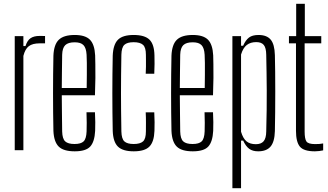

<svg xmlns="http://www.w3.org/2000/svg" viewBox="-20 -790 1726 1010"><path d="M57.5 0V-600H103V-547.5H114Q123.5 -577.5 141 -589.2Q158.5 -601 188.5 -601Q196 -601 203.5 -600.8Q211 -600.5 217 -600.5V-562H189Q151 -562 131.5 -547Q112 -532 103 -496V0Z M373 6Q314 6 288.8 -19Q263.5 -44 261 -101.5Q260 -148 259.5 -197.8Q259 -247.5 259 -299Q259 -350.5 259.5 -400.5Q260 -450.5 261 -497.5Q263.5 -556 289.5 -581Q315.5 -606 373 -606Q428.5 -606 453 -581.2Q477.5 -556.5 480.5 -499Q481 -482.5 481.5 -452Q482 -421.5 481.8 -380Q481.5 -338.5 479.5 -289H305Q305 -245.5 305.8 -199.2Q306.5 -153 307 -98.5Q308 -60 323 -46.2Q338 -32.5 372 -32.5Q405.5 -32.5 419.8 -46.2Q434 -60 435.5 -98.5Q436.5 -118.5 436.2 -143.8Q436 -169 435 -199.5H479.5Q481 -172.5 481.2 -147.5Q481.5 -122.5 480.5 -101.5Q477.5 -44 454.5 -19Q431.5 6 373 6ZM305 -327H436Q436.5 -363 436.8 -397.5Q437 -432 436.8 -459.5Q436.5 -487 435.5 -502Q433.5 -537.5 419.2 -552.5Q405 -567.5 373 -567.5Q338.5 -567.5 323.2 -552.5Q308 -537.5 307 -502Q306.5 -452.5 305.8 -410Q305 -367.5 305 -327Z M746.5 -402Q747.5 -421 747.8 -438.8Q748 -456.5 747.8 -472.8Q747.5 -489 747.5 -502Q747.5 -540.5 732.2 -554.2Q717 -568 683 -568Q649 -568 634.2 -554.2Q619.5 -540.5 618.5 -502Q617.5 -444 617 -395.2Q616.5 -346.5 616.5 -300.2Q616.5 -254 617 -205.2Q617.5 -156.5 618.5 -98.5Q619.5 -59.5 634.5 -46Q649.5 -32.5 683.5 -32.5Q717 -32.5 732.2 -46Q747.5 -59.5 747.5 -98.5Q747.5 -119.5 747.8 -144.2Q748 -169 746.5 -199H791.5Q793 -172.5 793.2 -147.5Q793.5 -122.5 792.5 -101.5Q790.5 -44 766 -19Q741.5 6 683.5 6Q625.5 6 600.2 -19Q575 -44 573 -101.5Q572 -148 571.5 -198Q571 -248 571 -299.2Q571 -350.5 571.5 -400.5Q572 -450.5 573 -497.5Q575.5 -556 600.5 -581Q625.5 -606 683 -606Q741.5 -606 766.5 -581.2Q791.5 -556.5 792.5 -498.5Q793 -478.5 793 -453.8Q793 -429 791.5 -402Z M994 6Q935 6 909.8 -19Q884.5 -44 882 -101.5Q881 -148 880.5 -197.8Q880 -247.5 880 -299Q880 -350.5 880.5 -400.5Q881 -450.5 882 -497.5Q884.5 -556 910.5 -581Q936.5 -606 994 -606Q1049.5 -606 1074 -581.2Q1098.5 -556.5 1101.5 -499Q1102 -482.5 1102.5 -452Q1103 -421.5 1102.8 -380Q1102.5 -338.5 1100.5 -289H926Q926 -245.5 926.8 -199.2Q927.5 -153 928 -98.5Q929 -60 944 -46.2Q959 -32.5 993 -32.5Q1026.5 -32.5 1040.8 -46.2Q1055 -60 1056.5 -98.5Q1057.5 -118.5 1057.2 -143.8Q1057 -169 1056 -199.5H1100.5Q1102 -172.5 1102.2 -147.5Q1102.5 -122.5 1101.5 -101.5Q1098.5 -44 1075.5 -19Q1052.5 6 994 6ZM926 -327H1057Q1057.5 -363 1057.8 -397.5Q1058 -432 1057.8 -459.5Q1057.5 -487 1056.5 -502Q1054.5 -537.5 1040.2 -552.5Q1026 -567.5 994 -567.5Q959.5 -567.5 944.2 -552.5Q929 -537.5 928 -502Q927.5 -452.5 926.8 -410Q926 -367.5 926 -327Z M1202.5 200V-600H1248V-549.5H1259Q1272 -579 1289.8 -592.5Q1307.5 -606 1340 -606Q1383.5 -606 1404 -581.5Q1424.5 -557 1426 -500Q1427 -463 1427.5 -413.2Q1428 -363.5 1428 -308.2Q1428 -253 1427.5 -199.2Q1427 -145.5 1426 -100.5Q1424.5 -44 1403.2 -19Q1382 6 1338 6Q1309 6 1291 -7.2Q1273 -20.5 1259 -50.5H1248V200ZM1326 -31.5Q1353.5 -31.5 1366.8 -47Q1380 -62.5 1380.5 -98Q1382 -159 1382.8 -212.2Q1383.5 -265.5 1383.2 -313.8Q1383 -362 1382.2 -408.5Q1381.5 -455 1380.5 -502Q1380 -538 1367.8 -553.2Q1355.5 -568.5 1328 -568.5Q1297.5 -568.5 1278 -553.2Q1258.5 -538 1248 -503V-97Q1258.5 -61.5 1276.8 -46.5Q1295 -31.5 1326 -31.5Z M1636.5 6Q1577.5 6 1557.2 -19Q1537 -44 1537 -101.5V-562H1500V-600H1538V-770H1583.5V-600H1670V-562H1582.5V-98Q1582.5 -59.5 1592 -45.8Q1601.5 -32 1638 -32Q1653 -32 1661.2 -32.8Q1669.5 -33.5 1680 -35.5V1Q1670.5 3 1659.2 4.5Q1648 6 1636.5 6Z"/></svg>

Font: Big Shoulders Display Thin Light
Style: Regular
Weight: 300
Version: Version 2.002